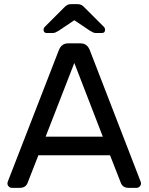

<svg xmlns="http://www.w3.org/2000/svg" viewBox="-20 -910 720 930"><path d="M166 -158 114 -25Q105 0 75 0H38Q29 0 22.5 -6.5Q16 -13 16 -22Q16 -27 20 -36L265 -667Q278 -700 310 -700H370Q402 -700 415 -667L659 -36Q663 -27 663 -22Q663 -13 656.5 -6.5Q650 0 641 0H604Q574 0 565 -25L513 -158ZM478 -248 340 -605 201 -248ZM392 -871 484 -779Q489 -774 489 -766Q489 -750 473 -750H447Q438 -750 432 -752.5Q426 -755 416 -761L340 -812L264 -761Q254 -755 248 -752.5Q242 -750 233 -750H207Q191 -750 191 -766Q191 -774 196 -779L288 -871Q298 -882 306 -886Q314 -890 325 -890H355Q366 -890 374 -886Q382 -882 392 -871Z"/></svg>

Font: Rubik
Style: Regular
Weight: 400
Designer: Hubert & Fischer
Foundry: Hubert & Fischer
Version: Version 1.100